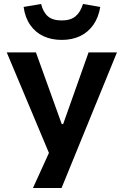

<svg xmlns="http://www.w3.org/2000/svg" viewBox="-20 -767 624 967"><path d="M146 180 252 -53V64L14 -503H161L291 -142H298L426 -503H569L290 180ZM291 -566Q239 -566 198.5 -585Q158 -604 132 -641.5Q106 -679 99 -732L187 -747Q197 -706 221 -685Q245 -664 291 -664Q335 -664 360 -684.5Q385 -705 398 -747L485 -732Q476 -678 449.5 -641Q423 -604 383 -585Q343 -566 291 -566Z"/></svg>

Font: Nunito Sans 6pt
Style: Bold
Weight: 700
Version: Version 3.101;gftools[0.9.27]